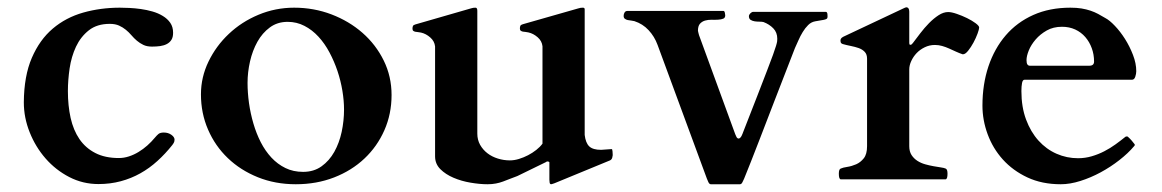

<svg xmlns="http://www.w3.org/2000/svg" viewBox="-20 -481 3116 515"><path d="M43.9 -206.5Q44.4 -277.3 65.4 -325.9Q86.4 -374.5 121.6 -404.3Q156.7 -434.1 203.4 -447.3Q250 -460.4 301.3 -460.4Q312 -460.4 326.9 -459.7Q341.8 -459 357.7 -456.8Q373.5 -454.6 388.9 -450.2Q404.3 -445.8 416.7 -438.2Q429.2 -430.7 436.8 -419.7Q444.3 -408.7 444.3 -393.1Q444.3 -381.3 439.9 -374.3Q435.5 -367.2 427.7 -363Q419.9 -358.9 409.7 -357.4Q399.4 -356 387.7 -356Q374 -356 364.5 -360.6Q355 -365.2 347.2 -371.8Q339.4 -378.4 332.5 -386.5Q325.7 -394.5 317.6 -401.1Q309.6 -407.7 299.3 -412.4Q289.1 -417 274.4 -417Q240.2 -417 218.3 -399.7Q196.3 -382.3 183.8 -355.7Q171.4 -329.1 166.7 -297.4Q162.1 -265.6 162.1 -236.8Q162.1 -197.8 169.4 -164.8Q176.8 -131.8 193.1 -107.9Q209.5 -84 235.6 -70.6Q261.7 -57.1 298.8 -57.1Q312.5 -57.1 325.9 -61.5Q339.4 -65.9 351.8 -73.5Q364.3 -81.1 375.2 -90.8Q386.2 -100.6 395.5 -111.8Q400.4 -117.7 405 -121.6Q409.7 -125.5 419.4 -125.5Q431.2 -125.5 439.7 -119.4Q448.2 -113.3 448.2 -106.4Q448.2 -104.5 447.5 -101.3Q446.8 -98.1 442.4 -92.3Q423.8 -68.8 402.3 -49.3Q380.9 -29.8 356.4 -16.1Q332 -2.4 304 5.1Q275.9 12.7 244.1 12.7Q202.1 12.7 165.8 -6.1Q129.4 -24.9 102.3 -55.9Q75.2 -86.9 59.6 -126.2Q43.9 -165.5 43.9 -206.5Z M519 -228Q519 -273.9 539.3 -315.9Q559.6 -357.9 593.8 -390.1Q627.9 -422.4 673.3 -441.4Q718.8 -460.4 769 -460.4Q821.8 -460.4 869.1 -442.4Q916.5 -424.3 952.4 -392.8Q988.3 -361.3 1009.3 -318.6Q1030.3 -275.9 1030.3 -226.1Q1030.3 -175.3 1011 -131.6Q991.7 -87.9 957.5 -55.7Q923.3 -23.4 876.2 -5.1Q829.1 13.2 773.4 13.2Q718.3 13.2 671.6 -5.6Q625 -24.4 591.1 -56.9Q557.1 -89.4 538.1 -133.3Q519 -177.2 519 -228ZM644 -258.8Q644 -232.4 647.9 -204.3Q651.9 -176.3 659.7 -149.7Q667.5 -123 679.4 -99.6Q691.4 -76.2 708 -58.3Q724.6 -40.5 745.6 -30.3Q766.6 -20 793 -20Q821.8 -20 842.5 -34.9Q863.3 -49.8 876.7 -73.7Q890.1 -97.7 896.5 -127.4Q902.8 -157.2 902.8 -187Q902.8 -210.9 898.4 -237.5Q894 -264.2 885.3 -290.3Q876.5 -316.4 863.8 -340.3Q851.1 -364.3 834.2 -382.6Q817.4 -400.9 796.6 -411.6Q775.9 -422.4 751.5 -422.4Q724.1 -422.4 703.9 -407.5Q683.6 -392.6 670.4 -368.9Q657.2 -345.2 650.6 -316.2Q644 -287.1 644 -258.8Z M1147 -356.4Q1145.5 -370.6 1134 -380.6Q1122.6 -390.6 1109.4 -393.6Q1106 -394.5 1101.8 -394.8Q1097.7 -395 1094.2 -395.8Q1090.8 -396.5 1088.6 -398.2Q1086.4 -399.9 1086.4 -404.3Q1086.4 -408.2 1087.6 -411.1Q1088.9 -414.1 1094.2 -415.5L1243.2 -458.5Q1246.1 -459.5 1249.3 -460Q1252.4 -460.4 1255.4 -460.4Q1260.3 -460.4 1260.3 -452.1V-122.6Q1260.3 -106 1267.8 -92.5Q1275.4 -79.1 1287.6 -69.8Q1299.8 -60.5 1315.4 -55.7Q1331.1 -50.8 1347.7 -50.8Q1359.4 -50.8 1372.1 -54.7Q1384.8 -58.6 1396.5 -64.7Q1408.2 -70.8 1418.5 -78.9Q1428.7 -86.9 1435.1 -95.7V-356.9Q1433.6 -371.1 1422.1 -381.1Q1410.6 -391.1 1397.5 -394Q1394 -395 1389.9 -395.3Q1385.7 -395.5 1382.3 -396.2Q1378.9 -397 1376.7 -398.7Q1374.5 -400.4 1374.5 -404.8Q1374.5 -408.7 1375.7 -411.6Q1377 -414.6 1382.3 -416L1531.2 -458.5Q1534.2 -459.5 1537.4 -460Q1540.5 -460.4 1543.5 -460.4Q1548.3 -460.4 1548.3 -456.1V-119.1Q1550.8 -97.7 1560.5 -88.4Q1570.3 -79.1 1592.3 -79.1L1620.6 -81.1Q1622.6 -81.1 1623 -74.5Q1623.5 -67.9 1623.5 -64.9Q1623.5 -64 1622.3 -58.6Q1621.1 -53.2 1616.2 -50.8L1467.8 10.3Q1466.8 10.7 1462.9 12Q1459 13.2 1458.5 13.2Q1455.1 13.2 1454.3 9Q1453.6 4.9 1453.6 1V-45.9Q1452.1 -47.9 1448.7 -47.9Q1447.8 -47.9 1446.8 -47.9Q1445.8 -47.9 1445.8 -46.9L1367.7 -8.8Q1356.9 -4.9 1347.7 -1.2Q1338.4 2.4 1329.3 5.9Q1320.3 9.3 1310.1 11.2Q1299.8 13.2 1287.6 13.2Q1267.1 13.2 1242.4 9Q1217.8 4.9 1196.5 -4.2Q1175.3 -13.2 1161.1 -27.3Q1147 -41.5 1147 -61.5V-356.4Z M1886.7 13.2Q1882.8 13.2 1880.1 7.6Q1877.4 2 1876 -2L1743.7 -360.8Q1735.4 -383.3 1719.7 -400.1Q1704.1 -417 1681.6 -424.3Q1678.2 -425.3 1673.3 -425.8Q1668.5 -426.3 1663.8 -427.2Q1659.2 -428.2 1656 -430.7Q1652.8 -433.1 1652.8 -438.5Q1652.8 -443.4 1655.3 -447.5Q1657.7 -451.7 1663.6 -451.7H1920.4Q1923.3 -451.7 1924.3 -446.5Q1925.3 -441.4 1925.3 -439.9Q1925.3 -433.1 1919.9 -430.9Q1914.6 -428.7 1906.2 -428.2Q1897.9 -427.7 1888.7 -428Q1879.4 -428.2 1871.1 -425.8Q1862.8 -423.3 1857.4 -417.2Q1852.1 -411.1 1852.1 -398.4Q1852.1 -397 1853.5 -392.3Q1855 -387.7 1855 -386.7L1952.1 -121.1Q1953.1 -118.7 1955.3 -114Q1957.5 -109.4 1961.4 -109.4Q1963.4 -109.4 1965.6 -111.6Q1967.8 -113.8 1969.2 -116.7Q1970.7 -119.6 1971.7 -122.3Q1972.7 -125 1973.1 -126Q1996.1 -184.6 2011.7 -224.9Q2027.3 -265.1 2037.6 -292Q2047.9 -318.8 2053.5 -334.2Q2059.1 -349.6 2061.5 -357.9Q2064 -366.2 2064.5 -369.9Q2064.9 -373.5 2064.9 -377Q2064.9 -394 2054.2 -405Q2043.5 -416 2027.8 -421.9Q2023.4 -422.9 2016.8 -422.9Q2010.3 -422.9 2004.2 -423.8Q1998 -424.8 1993.4 -427.7Q1988.8 -430.7 1988.8 -437.5Q1988.8 -441.4 1992.7 -445.3Q1996.6 -449.2 2000.5 -449.2H2195.3Q2198.2 -448.7 2199 -445.6Q2199.7 -442.4 2199.7 -437Q2199.7 -433.6 2198.7 -431.9Q2197.8 -430.2 2194.1 -429Q2190.4 -427.7 2183.8 -426.8Q2177.2 -425.8 2166.5 -423.8Q2155.8 -421.9 2147.7 -413.8Q2139.6 -405.8 2133.1 -395Q2126.5 -384.3 2121.6 -372.8Q2116.7 -361.3 2112.3 -352.1Q2079.1 -267.1 2056.4 -208Q2033.7 -148.9 2018.6 -109.9Q2003.4 -70.8 1994.9 -49.1Q1986.3 -27.3 1981.9 -16.6Q1977.5 -5.9 1976.6 -3.4Q1975.6 -1 1975.6 -1Q1974.1 2.4 1971.4 7.8Q1968.8 13.2 1964.8 13.2H1886.7Z M2403.3 -458.5Q2405.3 -459.5 2407.5 -460.4Q2409.7 -461.4 2410.6 -461.4Q2418.9 -461.4 2418.9 -449.7V-366.7Q2418.9 -365.2 2419.2 -363Q2419.4 -360.8 2421.9 -360.8Q2424.3 -360.8 2425.8 -362.5Q2427.2 -364.3 2428.7 -365.7Q2437.5 -377.4 2448.5 -391.8Q2459.5 -406.2 2471.9 -418.9Q2484.4 -431.6 2497.6 -440.2Q2510.7 -448.7 2523.4 -448.7Q2532.2 -448.7 2546.4 -443.8Q2560.5 -439 2574 -432.4Q2587.4 -425.8 2596.9 -418.7Q2606.4 -411.6 2606.4 -407.2Q2606.4 -402.8 2602.1 -390.9Q2597.7 -378.9 2591.1 -366.7Q2584.5 -354.5 2576.9 -345Q2569.3 -335.4 2563 -335.4H2562Q2553.2 -338.4 2544.2 -342.5Q2535.2 -346.7 2525.9 -350.8Q2516.6 -355 2507.1 -357.7Q2497.6 -360.4 2487.8 -360.4Q2473.1 -360.4 2460.4 -354.2Q2447.8 -348.1 2438.7 -338.6Q2429.7 -329.1 2424.3 -317.4Q2418.9 -305.7 2418.9 -294.9V-88.9Q2418.9 -74.7 2425 -65.2Q2431.2 -55.7 2440.7 -49.6Q2450.2 -43.5 2461.7 -40.3Q2473.1 -37.1 2483.9 -35.2Q2494.6 -33.2 2503.4 -32Q2512.2 -30.8 2516.6 -28.8Q2521.5 -26.9 2521.5 -15.1Q2521.5 -1 2516.6 0H2234.9Q2230 -1 2230 -15.1Q2230 -26.9 2234.9 -28.8Q2241.2 -31.7 2252.9 -33.4Q2264.6 -35.2 2276.4 -40.3Q2288.1 -45.4 2296.9 -56.4Q2305.7 -67.4 2305.7 -88.9V-323.7Q2305.7 -335.4 2299.3 -342Q2293 -348.6 2283.2 -352.1Q2273.4 -355.5 2262.2 -357.7Q2251 -359.9 2240.7 -362.8Q2237.8 -363.8 2236.1 -365.5Q2234.4 -367.2 2234.4 -372.6Q2234.4 -375 2235.8 -377.4Q2237.3 -379.9 2241.7 -382.3Z M2615.2 -197.8Q2615.2 -254.9 2631.3 -303Q2647.5 -351.1 2677.7 -386.2Q2708 -421.4 2751.7 -440.9Q2795.4 -460.4 2851.1 -460.4Q2867.7 -460.4 2880.9 -458.3Q2894 -456.1 2905 -452.4Q2916 -448.7 2925.5 -443.6Q2935.1 -438.5 2944.8 -432.6Q2956.1 -426.8 2970.5 -411.6Q2984.9 -396.5 2997.6 -376.5Q3010.3 -356.4 3019 -333.7Q3027.8 -311 3027.8 -290Q3027.8 -283.2 3025.1 -275.1Q3022.5 -267.1 3016.1 -267.1H2728Q2723.1 -267.1 2721.4 -258.3Q2719.7 -249.5 2719.7 -236.8Q2719.7 -193.8 2732.2 -160.4Q2744.6 -127 2765.6 -103.8Q2786.6 -80.6 2814 -68.6Q2841.3 -56.6 2871.6 -56.6Q2890.6 -56.6 2908.2 -61.8Q2925.8 -66.9 2941.9 -75.2Q2958 -83.5 2972.2 -93.8Q2986.3 -104 2999 -114.3Q3002 -115.2 3002.9 -115.2Q3004.4 -115.2 3006.8 -112.8Q3011.2 -108.9 3015.6 -103.8Q3020 -98.6 3022.5 -95.2Q3023.9 -93.8 3023.9 -92.3Q3023.9 -90.8 3022 -88.9Q3005.9 -69.8 2982.4 -51.5Q2959 -33.2 2932.4 -18.8Q2905.8 -4.4 2877.9 4.4Q2850.1 13.2 2825.2 13.2Q2774.9 13.2 2735.8 -5.1Q2696.8 -23.4 2669.9 -53.2Q2643.1 -83 2629.2 -120.8Q2615.2 -158.7 2615.2 -197.8ZM2901.9 -304.7Q2914.6 -304.7 2914.6 -315.9Q2914.6 -335 2908.4 -351.8Q2902.3 -368.7 2891.1 -381.6Q2879.9 -394.5 2864 -401.9Q2848.1 -409.2 2828.6 -409.2Q2805.2 -409.2 2787.6 -399.2Q2770 -389.2 2757.8 -375Q2745.6 -360.8 2739.5 -345.7Q2733.4 -330.6 2733.4 -319.8Q2733.4 -311.5 2735.8 -308.1Q2738.3 -304.7 2742.2 -304.7Z"/></svg>

Font: Cardo
Style: Bold
Weight: 700
Designer: David J. Perry
Foundry: David J. Perry
Version: Version 1.0011